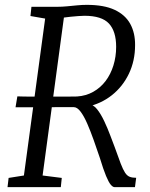

<svg xmlns="http://www.w3.org/2000/svg" viewBox="-20 -771 619 791"><path d="M11 0 15.5 -38 78.5 -48 166 -694.5 105.5 -705 109.5 -743H216Q235.5 -743 256.2 -745Q277 -747 297.8 -749Q318.5 -751 337.5 -751Q408.5 -751 452.2 -730.5Q496 -710 516.5 -672.8Q537 -635.5 536.5 -585Q536.5 -520.5 511 -467.2Q485.5 -414 440.5 -378.5Q395.5 -343 336 -330.5L347.5 -339.5Q364 -341 379.8 -321.2Q395.5 -301.5 409.5 -271.8Q423.5 -242 434.5 -212.5Q445.5 -183 452.5 -165Q467.5 -122.5 477.2 -97.2Q487 -72 495.2 -59.5Q503.5 -47 514 -42.8Q524.5 -38.5 541 -38.5L536 0H452Q445 0 436.5 -9.8Q428 -19.5 417 -45.8Q406 -72 391 -121.5Q379 -157 366 -193.8Q353 -230.5 339.5 -261.5Q326 -292.5 312 -311Q298 -329.5 284.5 -329.5Q283 -329.5 261.5 -329.5Q240 -329.5 207.8 -329.5Q175.5 -329.5 141.5 -329.2Q107.5 -329 81 -329Q54.5 -329 44 -329L51.5 -374Q60.5 -373.5 80.8 -373.2Q101 -373 128 -373Q155 -373 183.2 -373Q211.5 -373 236.5 -373Q261.5 -373 278.2 -373.2Q295 -373.5 297.5 -373.5Q334.5 -376 364.2 -392.8Q394 -409.5 415 -437.2Q436 -465 447.2 -501.2Q458.5 -537.5 458.5 -578Q458.5 -642 428.8 -674Q399 -706 328 -706Q318 -706 302.5 -704.8Q287 -703.5 270.8 -702Q254.5 -700.5 242 -698.5Q229.5 -696.5 224.5 -695L247.5 -730L155.5 -48L234.5 -38L230.5 0Z"/></svg>

Font: Merriweather 24pt SemiCondensed Light
Style: Italic
Weight: 300
Width: 4
Italic angle: -7.8°
Designer: Eben Sorkin
Foundry: Eben Sorkin
Version: Version 2.101